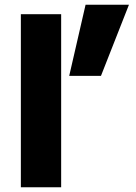

<svg xmlns="http://www.w3.org/2000/svg" viewBox="-20 -790 573 810"><path d="M68 0V-730H238V0ZM272 -470 341 -770H524L406 -470Z"/></svg>

Font: M PLUS 1 ExtraBold
Style: Regular
Weight: 800
Designer: Coji Morishita
Foundry: UNDERFOREST DESIGN
Version: Version 1.001